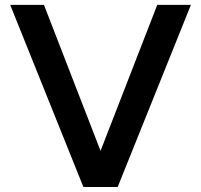

<svg xmlns="http://www.w3.org/2000/svg" viewBox="-20 -752 809 772"><path d="M453.1 0H315.4L21 -732.4H156.7L384.3 -145.5L612.3 -732.4H747.6Z"/></svg>

Font: Kumbh Sans SemiBold
Style: Regular
Weight: 600
Version: Version 1.005